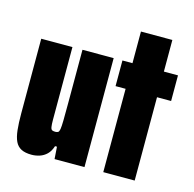

<svg xmlns="http://www.w3.org/2000/svg" viewBox="-99 -759 876 868"><g transform="rotate(15 339.0 -325.0)"><path d="M122 8Q92 8 73.5 -1.5Q55 -11 45.5 -31Q36 -51 32.5 -83Q29 -115 29 -161V-510H175V-236Q175 -195 175 -171Q175 -147 177 -136Q179 -125 184.5 -122.5Q190 -120 199 -120Q207 -120 212 -123Q217 -126 219 -138.5Q221 -151 221.5 -180Q222 -209 222 -259V-510H368V0H228L224 -57H215Q207 -32 192.5 -18Q178 -4 159.5 2Q141 8 122 8Z M456 0V-390H409V-510H456V-658H603V-510H669V-390H603V0Z"/></g></svg>

Font: Saira ExtraCondensed Black
Style: Regular
Weight: 900
Width: 2
Designer: Hector Gatti with collaboration of the Omnibus-Type team
Foundry: Omnibus-Type
Version: Version 1.101